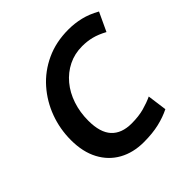

<svg xmlns="http://www.w3.org/2000/svg" viewBox="-185 -869 1043 1043"><g transform="rotate(-45 336.0 -347.5)"><path d="M343 14.2Q262 14.2 200.6 -19.9Q139.2 -54 104.9 -118.5Q70.5 -183 70.5 -274Q70.5 -358.5 99.1 -436.4Q127.8 -514.2 182 -575.9Q236.2 -637.5 313.1 -673.1Q390 -708.8 485.5 -708.8Q533.2 -708.8 578.9 -697.9Q624.5 -687 672.5 -660.2L622.2 -552.5Q581.5 -574.5 547.2 -583.1Q513 -591.8 474.5 -591.8Q416.2 -591.8 368.1 -567.9Q320 -544 284.9 -501.9Q249.8 -459.8 230.8 -403.2Q211.8 -346.8 211.8 -281.5Q211.8 -191.2 251.6 -147.9Q291.5 -104.5 367.5 -104.5Q422.8 -104.5 464 -116Q505.2 -127.5 537 -142.5L552.2 -30.2Q511.5 -9.8 460.9 2.2Q410.2 14.2 343 14.2Z"/></g></svg>

Font: Ubuntu Sans
Style: Italic
Weight: 400
Italic angle: -13.5°
Designer: Dalton Maag Ltd
Foundry: Dalton Maag Ltd
Version: Version 1.006